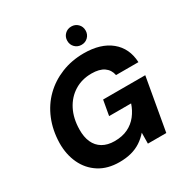

<svg xmlns="http://www.w3.org/2000/svg" viewBox="-203 -1065 1192 1239"><g transform="rotate(-30 393.0 -445.0)"><path d="M333 12Q245 12 183 -27.5Q121 -67 89 -135Q57 -203 58 -288Q60 -382 92 -460Q124 -538 181 -594Q238 -650 315 -681Q392 -712 482 -712Q608 -712 681.5 -652Q755 -592 760 -486H593Q585 -528 552 -551Q519 -574 460 -574Q388 -574 332.5 -539.5Q277 -505 245.5 -443.5Q214 -382 213 -300Q212 -244 230 -204Q248 -164 284.5 -142.5Q321 -121 373 -121Q431 -121 473 -141.5Q515 -162 543 -198Q571 -234 586 -279H422L442 -391H756L687 0H550L551 -81Q525 -51 493 -30Q461 -9 421.5 1.5Q382 12 333 12ZM499 -766Q470 -766 450.5 -785.5Q431 -805 431 -834Q431 -863 450.5 -882.5Q470 -902 499 -902Q528 -902 547.5 -882.5Q567 -863 567 -834Q567 -805 547.5 -785.5Q528 -766 499 -766Z"/></g></svg>

Font: DM Sans 20pt Black
Style: Italic
Weight: 900
Italic angle: -10°
Version: Version 4.004;gftools[0.9.30]